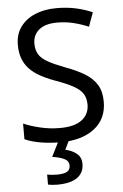

<svg xmlns="http://www.w3.org/2000/svg" viewBox="-63 -768 674 1052"><g transform="rotate(-5 274.5 -242.0)"><path d="M502 -191Q502 -96 433 -43Q364 10 247 10Q187 10 136 1Q85 -8 51 -24V-110Q87 -94 140.5 -81Q194 -68 251 -68Q331 -68 371.5 -99Q412 -130 412 -183Q412 -218 397 -242Q382 -266 345.5 -286.5Q309 -307 244 -330Q198 -347 163.5 -366.5Q129 -386 106 -411Q83 -436 71.5 -468Q60 -500 60 -542Q60 -599 89 -639.5Q118 -680 169.5 -702Q221 -724 288 -724Q347 -724 396 -713Q445 -702 485 -684L457 -607Q420 -623 376.5 -634Q333 -645 286 -645Q219 -645 185 -616.5Q151 -588 151 -541Q151 -505 166 -481Q181 -457 215 -438Q249 -419 307 -397Q370 -374 413.5 -347.5Q457 -321 479.5 -284Q502 -247 502 -191ZM356 139Q356 187 319 213.5Q282 240 208 240Q193 240 179.5 238.5Q166 237 158 235V180Q167 182 182 183.5Q197 185 211 185Q247 185 266 175.5Q285 166 285 141Q285 115 258.5 103Q232 91 194 86L237 0H295L269 53Q305 61 330.5 81Q356 101 356 139Z"/></g></svg>

Font: Noto Sans Tangsa
Style: Regular
Weight: 400
Designer: David Williams
Foundry: Google LLC
Version: Version 1.504